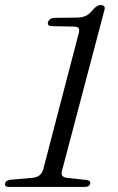

<svg xmlns="http://www.w3.org/2000/svg" viewBox="-23 -739 465 759"><path d="M184.5 -635.5Q162 -635.5 167 -652Q172.5 -668.5 195.5 -668.5L281.5 -669.5Q304 -670 317.8 -677Q331.5 -684 347.5 -704Q362 -719 374.5 -719Q396.5 -719 389.5 -698L223 -67.5Q218 -53.5 222.8 -45.2Q227.5 -37 245.5 -35.5L319 -27.5Q336 -25 333.5 -14Q332 0 310.5 0H14Q-5.5 0 -3 -13.5Q-0.5 -26 19 -28.5L104.5 -36Q138 -38.5 147.5 -68L286.5 -601Q292.5 -620.5 288 -627.2Q283.5 -634 267.5 -634Z"/></svg>

Font: Fraunces 9pt Light
Style: Italic
Weight: 300
Italic angle: -16°
Version: Version 1.000;[0bf87f6ff]